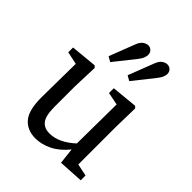

<svg xmlns="http://www.w3.org/2000/svg" viewBox="-215 -878 1013 1013"><g transform="rotate(45 291.5 -371.5)"><path d="M223 13Q162 13 127 -27.5Q92 -68 93 -167L96 -416L25 -431V-467L172 -481L182 -471L177 -331V-176Q177 -111 197 -84.5Q217 -58 257 -58Q327 -58 397 -123L400 -417L329 -431V-467L474 -481L484 -471L481 -331V-50L549 -36V0L410 8L400 -81Q360 -32 314.5 -9.5Q269 13 223 13ZM190 -567 245 -709Q255 -736 270 -746Q285 -756 298 -756Q312 -756 322.5 -746Q333 -736 333 -719Q333 -712 329 -699Q325 -686 311 -668L218 -551ZM332 -567 387 -709Q397 -736 412 -746Q427 -756 440 -756Q455 -756 465.5 -746Q476 -736 476 -719Q476 -712 471.5 -699Q467 -686 453 -668L360 -551Z"/></g></svg>

Font: Source Serif Pro
Style: Regular
Weight: 400
Designer: Frank Grießhammer
Foundry: Adobe Systems Incorporated
Version: Version 3.001;hotconv 1.0.111;makeotfexe 2.5.65597